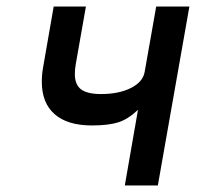

<svg xmlns="http://www.w3.org/2000/svg" viewBox="-20 -570 640 590"><path d="M404 -232.5Q373.5 -203.5 343.2 -194Q313 -184.5 262.5 -184.5Q187.5 -184.5 148 -219Q108.5 -253.5 108.5 -318.5Q108.5 -342 112.5 -363.5L145 -550H244L213 -374Q210 -357 210 -342.5Q210 -310 229 -295.5Q248 -281 290.5 -281Q345 -281 382 -299.5Q419 -318 424.5 -349L460 -550H562L465 0H363.5Z"/></svg>

Font: JuliaMono SemiBoldItalic
Style: Regular
Weight: 600
Italic angle: -9°
Monospace: yes
Designer: cormullion
Foundry: corm
Version: Version 0.049; ttfautohint (v1.8.4)